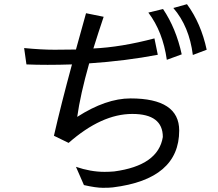

<svg xmlns="http://www.w3.org/2000/svg" viewBox="-20 -875 1040 915"><path d="M106 -568Q153 -566 207 -566Q261 -566 323 -568Q271 -377 237 -228L307 -194Q464 -332 610 -332H611Q756 -332 756 -222Q734 -86 524 -58Q501 -56 478 -56Q412 -56 342 -80L380 7Q437 20 470 20Q502 20 518 18Q834 -21 834 -253Q834 -406 602 -406Q485 -406 348 -318Q363 -425 405 -573Q581 -585 732 -614L716 -692Q557 -650 425 -644Q447 -715 474 -795L390 -812Q365 -722 342 -639Q304 -638 240 -638Q177 -638 95 -646ZM687 -815Q756 -724 775 -590L846 -616Q819 -740 757 -832ZM871 -855 806 -837Q882 -749 899 -613L965 -638Q938 -764 871 -855Z"/></svg>

Font: Sawarabi Gothic
Style: Regular
Weight: 400
Designer: mshio (mshio@users.sourceforge.jp)
Version: Version 20141215